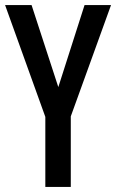

<svg xmlns="http://www.w3.org/2000/svg" viewBox="-20 -734 456 754"><path d="M209 -392 104 -714H0L158 -275V0H258V-277L416 -714H312Z"/></svg>

Font: Noto Sans Devanagari ExtraCondensed Medium
Style: Regular
Weight: 500
Width: 2
Designer: Jelle Bosma - Monotype Design Team
Foundry: Monotype Imaging Inc.
Version: Version 2.004